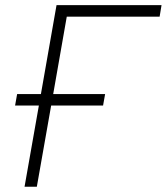

<svg xmlns="http://www.w3.org/2000/svg" viewBox="-20 -713 637 733"><path d="M73.7 0 128.4 -310.1H37.6L45.4 -354H136.2L195.8 -693.4H596.7L589.4 -649.4H234.9L183.1 -354H381.3L373.5 -310.1H175.3L120.6 0Z"/></svg>

Font: CaskaydiaCove NF ExtraLight
Style: Italic
Weight: 200
Italic angle: -10°
Designer: Aaron Bell
Foundry: Saja Typeworks
Version: Version 2111.001; VTT 6.35;Nerd Fonts 3.2.1